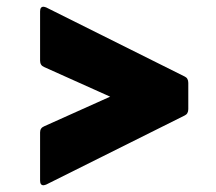

<svg xmlns="http://www.w3.org/2000/svg" viewBox="-20 -602 640 570"><path d="M117 -54Q111 -52 109 -52Q99 -52 99 -66V-209Q99 -222 111 -227L307 -315L111 -403Q99 -408 99 -422V-568Q99 -582 109 -582Q111 -582 117 -580L528 -375Q539 -370 539 -356V-278Q539 -264 528 -259Z"/></svg>

Font: LINE Seed Sans TH App ExtraBold
Style: Regular
Weight: 800
Designer: Dalton Maag Ltd | Thai characters by Cadson Demak Co.,Ltd.
Foundry: Dalton Maag Ltd
Version: Version 1.003